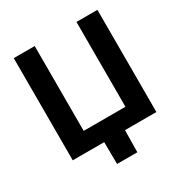

<svg xmlns="http://www.w3.org/2000/svg" viewBox="-200 -878 1126 1184"><g transform="rotate(-30 363.5 -286.0)"><path d="M661.4 0H65.7V-727.5H214.9V-123.5H512.2V-727.5H661.4ZM291.3 156.2 289.2 -31.2H438L435.6 156.2Z"/></g></svg>

Font: Adwaita Sans
Style: Regular
Weight: 400
Designer: Rasmus Andersson
Foundry: rsms
Version: Version 4.001;git-9221beed3